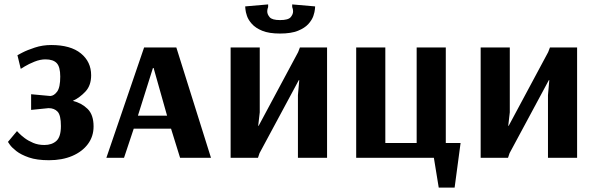

<svg xmlns="http://www.w3.org/2000/svg" viewBox="-20 -715 2701 870"><path d="M202 11Q147 11 111 -1.5Q75 -14 54 -30.5Q33 -47 24.5 -59.5Q16 -72 16 -72L57 -121Q57 -121 66 -111.5Q75 -102 91.5 -89.5Q108 -77 130.5 -67.5Q153 -58 181 -58Q215 -58 235.5 -76.5Q256 -95 256 -144Q256 -193 241 -209Q226 -225 200 -225L121 -217V-288L208 -280Q225 -281 239 -300Q253 -319 253 -368Q253 -412 237 -429Q221 -446 186 -446Q162 -446 136 -435.5Q110 -425 92 -414Q74 -403 74 -403L59 -465Q59 -465 81 -476.5Q103 -488 138 -499.5Q173 -511 212 -511Q300 -511 346.5 -473Q393 -435 393 -374Q393 -328 367.5 -300.5Q342 -273 310 -258Q350 -248 377 -221.5Q404 -195 404 -142Q404 -97 378.5 -62.5Q353 -28 307.5 -8.5Q262 11 202 11Z M462 0 633 -500H779L936 0H796L755 -132H586L542 0ZM605 -191H737L676 -407H673Z M1249 -563Q1199 -563 1168.5 -575.5Q1138 -588 1121.5 -606.5Q1105 -625 1099 -643Q1093 -661 1092 -673.5Q1091 -686 1091 -686L1195 -695V-683Q1195 -683 1193 -677Q1191 -671 1191 -663Q1191 -650 1202 -637Q1213 -624 1249 -624Q1286 -624 1297 -637Q1308 -650 1308 -663Q1308 -671 1306 -677Q1304 -683 1304 -683V-695L1408 -686Q1408 -686 1407 -673.5Q1406 -661 1400 -643Q1394 -625 1377.5 -606.5Q1361 -588 1330 -575.5Q1299 -563 1249 -563ZM1025 0V-500H1157V-206L1150 -145H1152L1331 -479L1339 -500H1462V0H1330V-284L1336 -352H1334L1156 -21L1149 0Z M1968 135 1946 0H1594V-500H1726V-67H1868V-500H2000V-67H2067L2040 135Z M2158 0V-500H2290V-206L2283 -145H2285L2464 -479L2472 -500H2595V0H2463V-284L2469 -352H2467L2289 -21L2282 0Z"/></svg>

Font: Arsenal SC
Style: Bold
Weight: 700
Designer: Andrij Shevchenko
Foundry: Stairsfor
Version: Version 2.001; ttfautohint (v1.8.4.7-5d5b)